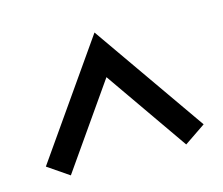

<svg xmlns="http://www.w3.org/2000/svg" viewBox="-60 -477 569 489"><g transform="rotate(-15 224.0 -232.0)"><path d="M224.1 -399.9 432.1 -102.1 376 -64 224.1 -282.2 71.8 -64 16.1 -102.1Z"/></g></svg>

Font: Pfennig
Style: Bold
Weight: 700
Version: Version 20120410 ; ttfautohint (v0.8)